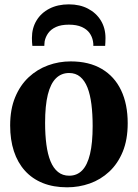

<svg xmlns="http://www.w3.org/2000/svg" viewBox="-20 -828 617 860"><path d="M25.5 -266Q25.5 -338.5 47.8 -392.2Q70 -446 108.2 -481.8Q146.5 -517.5 195 -535.2Q243.5 -553 296.5 -553Q379 -553 436 -519.2Q493 -485.5 522.5 -423.5Q552 -361.5 552 -276Q552 -202.5 529.8 -148.5Q507.5 -94.5 469.2 -59Q431 -23.5 382.2 -6.2Q333.5 11 280.5 11Q219.5 11 172 -8Q124.5 -27 91.8 -63.2Q59 -99.5 42.2 -150.8Q25.5 -202 25.5 -266ZM290 -41Q325 -41 348.2 -65Q371.5 -89 383.2 -138.2Q395 -187.5 395 -263.5Q395 -317 389.5 -360.8Q384 -404.5 371.8 -435.8Q359.5 -467 339.2 -484Q319 -501 289.5 -501Q254.5 -501 230.5 -477.2Q206.5 -453.5 194.2 -404.2Q182 -355 182 -278Q182 -224 187.8 -180.5Q193.5 -137 206.2 -105.8Q219 -74.5 239.8 -57.8Q260.5 -41 290 -41ZM288.5 -808.5Q337.5 -808.5 374.2 -789.2Q411 -770 431.8 -736Q452.5 -702 452.5 -657.5Q452.5 -649 452 -639.2Q451.5 -629.5 451 -622.5H398Q398.5 -626.5 398 -631.8Q397.5 -637 396.5 -643Q393 -663.5 381 -680.2Q369 -697 346.2 -707.2Q323.5 -717.5 288.5 -717.5Q253.5 -717.5 231 -707.2Q208.5 -697 196.2 -680Q184 -663 180 -643Q179.5 -637 179 -631.8Q178.5 -626.5 178.5 -622.5H125Q124 -629.5 123.5 -639.2Q123 -649 123 -658Q123 -702 143.5 -736Q164 -770 201.2 -789.2Q238.5 -808.5 288.5 -808.5Z"/></svg>

Font: Merriweather 60pt
Style: Bold
Weight: 700
Version: Version 2.100